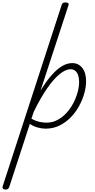

<svg xmlns="http://www.w3.org/2000/svg" viewBox="-125 -1035 780 1570"><path d="M-81 515Q-94 515 -100.5 508Q-107 501 -104 491L379 -994Q383 -1006 389.5 -1010.5Q396 -1015 409 -1015Q426 -1015 432.5 -1009.5Q439 -1004 435 -992L206 -293Q253 -371 297.5 -421Q342 -471 383.5 -495Q425 -519 466 -519Q517 -519 548 -479.5Q579 -440 579 -371Q579 -325 564.5 -272.5Q550 -220 522 -168.5Q494 -117 453 -75Q412 -33 360.5 -8Q309 17 248 17Q217 17 182.5 7.5Q148 -2 119 -22L-50 496Q-54 505 -60.5 510Q-67 515 -81 515ZM132 -64Q168 -45 198 -38.5Q228 -32 255 -32Q304 -32 345 -54Q386 -76 419 -112Q452 -148 475 -192.5Q498 -237 510 -282Q522 -327 522 -365Q522 -396 514 -419.5Q506 -443 490.5 -456Q475 -469 452 -469Q413 -469 364 -430Q315 -391 261 -313.5Q207 -236 150 -119Z"/></svg>

Font: Playwrite US Trad ExtraLight
Style: Regular
Weight: 250
Designer: Veronika Burian, José Scaglione
Foundry: TypeTogether
Version: Version 1.003